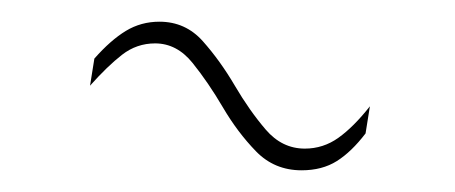

<svg xmlns="http://www.w3.org/2000/svg" viewBox="-20 -379 419 177"><path d="M317 -256Q304 -239 290.5 -230.5Q277 -222 258 -222Q233 -222 216 -239.5Q199 -257 185.5 -280Q172 -303 157.5 -321Q143 -339 123 -339Q106 -339 92.5 -328.5Q79 -318 63 -300L67 -325Q82 -342 96 -350.5Q110 -359 127 -359Q151 -359 167 -341Q183 -323 196.5 -300Q210 -277 225 -259.5Q240 -242 261 -242Q278 -242 292 -252Q306 -262 321 -281Z"/></svg>

Font: Georama SemiCondensed Thin
Style: Italic
Weight: 100
Width: 4
Italic angle: -9°
Designer: Jean-Baptiste Levee
Foundry: Production Type
Version: Version 1.000